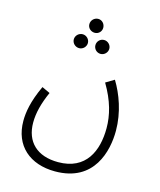

<svg xmlns="http://www.w3.org/2000/svg" viewBox="-120 -671 821 987"><g transform="rotate(15 290.5 -177.5)"><path d="M280 -511C300 -511 316 -527 316 -547C316 -568 300 -585 280 -585C259 -585 242 -568 242 -547C242 -527 259 -511 280 -511ZM223 -414C243 -414 260 -431 260 -451C260 -471 243 -488 223 -488C202 -488 185 -471 185 -451C185 -431 202 -414 223 -414ZM337 -414C357 -414 374 -431 374 -451C374 -471 357 -488 337 -488C316 -488 300 -471 300 -451C300 -431 316 -414 337 -414ZM43 21C43 153 133 230 267 230C476 230 516 54 516 -52C516 -151 482 -241 443 -305L398 -278C448 -194 466 -121 466 -53C466 68 418 180 270 180C157 180 94 118 94 16C94 -35 108 -89 136 -152L93 -172C52 -84 43 -24 43 21Z"/></g></svg>

Font: Noto Sans Arabic Cond Light
Style: Regular
Weight: 300
Width: 3
Designer: Monotype Design Team, Nadine Chahine, Nizar Qandah and Khaled Hosny
Foundry: Monotype Imaging Inc.
Version: Version 2.012